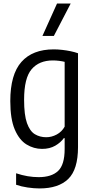

<svg xmlns="http://www.w3.org/2000/svg" viewBox="-20 -828 521 1078"><path d="M201.9 230Q170.6 230 134.9 224.7Q99.2 219.4 70.4 209.3V144.9Q104 156.1 135.6 161.4Q167.1 166.6 197.3 166.6Q269.4 166.6 306.2 131.8Q343 96.9 343 8.6V-52.6H338.5Q321.1 -27.8 290 -9.9Q258.8 8 216.1 8Q169.6 8 129 -16.9Q88.3 -41.8 63.1 -100.4Q37.8 -159 37.8 -260.5Q37.8 -410 100.3 -480.4Q162.8 -550.8 281.8 -550.8Q304.4 -550.8 329 -548Q353.6 -545.2 376.8 -540.4Q400 -535.5 418 -529V-1.9Q418 123.4 363.2 176.7Q308.3 230 201.9 230ZM239.7 -57.5Q269.8 -57.5 298.3 -72.7Q326.9 -88 343 -116.9V-480.8Q330.3 -484 312.1 -486.4Q293.9 -488.7 277.2 -488.7Q199.8 -488.7 157.6 -439.4Q115.3 -390.1 115.3 -267.9Q115.3 -182.1 131.5 -136.7Q147.7 -91.3 175.9 -74.4Q204.1 -57.5 239.7 -57.5ZM218.3 -626.3 300.1 -808H376.8L282.4 -626.3Z"/></svg>

Font: Encode Sans Condensed Thin
Style: Regular
Weight: 100
Width: 3
Designer: Multiple Designers
Foundry: Impallari Type
Version: Version 3.002